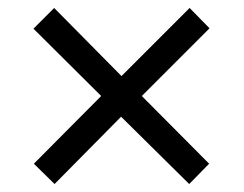

<svg xmlns="http://www.w3.org/2000/svg" viewBox="-20 -594 612 482"><path d="M456 -574 506 -523 336 -353 505 -183 455 -132 284 -301 117 -132 65 -183 234 -353 64 -522 116 -574 285 -403Z"/></svg>

Font: Noto Sans Batak
Style: Regular
Weight: 400
Designer: Monotype Design Team
Foundry: Monotype Imaging Inc.
Version: Version 2.002; ttfautohint (v1.8.4.7-5d5b)